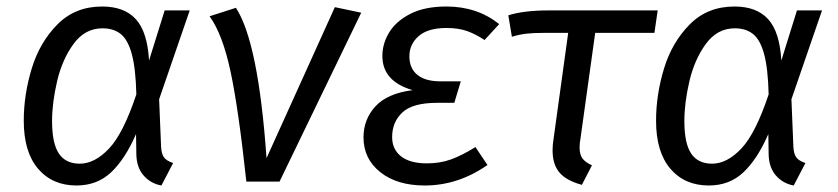

<svg xmlns="http://www.w3.org/2000/svg" viewBox="-20 -558 2576 590"><path d="M438 -372 486 -526H563L469 -253L475 -107Q476 -86 483.5 -75Q491 -64 512 -57L476 12Q443 6 421.5 -18.5Q400 -43 399 -83L398 -146Q365 -70 322 -29Q279 12 215 12Q141 12 97 -39.5Q53 -91 53 -187Q53 -267 77.5 -347.5Q102 -428 156.5 -483Q211 -538 294 -538Q362 -538 397.5 -499Q433 -460 438 -372ZM140 -186Q140 -117 161 -86Q182 -55 225 -55Q271 -55 315 -101.5Q359 -148 399 -268Q397 -348 385 -392Q373 -436 351 -453.5Q329 -471 295 -471Q241 -471 206 -423Q171 -375 155.5 -308.5Q140 -242 140 -186Z M799 -72 1009 -536 1090 -519 839 0H737Q713 -223 688.5 -338Q664 -453 624 -508L705 -534Q774 -428 799 -72Z M1097 -136Q1097 -191 1133.5 -231Q1170 -271 1248 -281Q1155 -308 1155 -386Q1155 -424 1176 -458.5Q1197 -493 1241 -515.5Q1285 -538 1352 -538Q1446 -538 1514 -484L1469 -435Q1442 -453 1415.5 -462.5Q1389 -472 1352 -472Q1295 -472 1266.5 -447Q1238 -422 1238 -385Q1238 -348 1262.5 -328Q1287 -308 1334 -308H1396L1376 -242H1323Q1248 -242 1216.5 -212.5Q1185 -183 1185 -137Q1185 -99 1212.5 -77.5Q1240 -56 1292 -56Q1332 -56 1365.5 -68Q1399 -80 1441 -106L1478 -51Q1388 12 1285 12Q1200 12 1148.5 -29Q1097 -70 1097 -136Z M1764 -134Q1761 -118 1761 -105Q1761 -83 1770 -71Q1779 -59 1799 -50L1768 10Q1720 -3 1699 -28Q1678 -53 1678 -96Q1678 -112 1681 -131L1726 -457H1653Q1618 -457 1597 -454.5Q1576 -452 1553 -445L1542 -511Q1590 -526 1665 -526H2001L1991 -457H1809Z M2381 -372 2429 -526H2506L2412 -253L2418 -107Q2419 -86 2426.5 -75Q2434 -64 2455 -57L2419 12Q2386 6 2364.5 -18.5Q2343 -43 2342 -83L2341 -146Q2308 -70 2265 -29Q2222 12 2158 12Q2084 12 2040 -39.5Q1996 -91 1996 -187Q1996 -267 2020.5 -347.5Q2045 -428 2099.5 -483Q2154 -538 2237 -538Q2305 -538 2340.5 -499Q2376 -460 2381 -372ZM2083 -186Q2083 -117 2104 -86Q2125 -55 2168 -55Q2214 -55 2258 -101.5Q2302 -148 2342 -268Q2340 -348 2328 -392Q2316 -436 2294 -453.5Q2272 -471 2238 -471Q2184 -471 2149 -423Q2114 -375 2098.5 -308.5Q2083 -242 2083 -186Z"/></svg>

Font: Fira Sans Book
Style: Italic
Weight: 350
Italic angle: -8°
Designer: bBox Type GmbH & Carrois Corporate GbR & Edenspiekermann AG
Foundry: bBox Type GmbH & Carrois Corporate GbR & Edenspiekermann AG
Version: Version 4.301